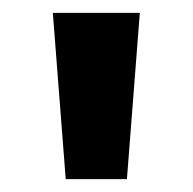

<svg xmlns="http://www.w3.org/2000/svg" viewBox="-20 -734 299 298"><path d="M62 -714H197L177 -456H82Z"/></svg>

Font: Noto Sans Thai Looped UI
Style: Bold
Weight: 700
Designer: Cadson Demak Team
Foundry: Cadson Demak Co., Ltd.
Version: Version 1.000; ttfautohint (v1.8.4.7-5d5b)